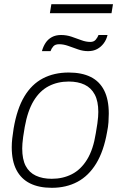

<svg xmlns="http://www.w3.org/2000/svg" viewBox="-20 -884 576 916"><path d="M227 12Q166 12 123.5 -9Q81 -30 58.5 -73Q36 -116 36 -182Q36 -202 38.5 -224Q41 -246 45 -271Q61 -365 96 -423.5Q131 -482 184.5 -510Q238 -538 308 -538Q370 -538 412.5 -517Q455 -496 477 -452.5Q499 -409 499 -342Q499 -323 497.5 -301Q496 -279 491 -255Q475 -163 439 -104Q403 -45 349.5 -16.5Q296 12 227 12ZM227 -31Q280 -31 323 -53Q366 -75 395.5 -123Q425 -171 437 -248Q442 -276 444.5 -294.5Q447 -313 448 -326Q449 -339 449 -350Q449 -401 432 -433Q415 -465 383.5 -480Q352 -495 308 -495Q255 -495 212.5 -473Q170 -451 141 -403.5Q112 -356 98 -278Q93 -250 90.5 -231Q88 -212 87 -199.5Q86 -187 86 -176Q86 -124 102.5 -92.5Q119 -61 151 -46Q183 -31 227 -31ZM180 -640Q186 -662 197.5 -679.5Q209 -697 227.5 -707Q246 -717 271 -717Q297 -717 321 -709Q345 -701 367.5 -692.5Q390 -684 411 -684Q428 -684 437 -695Q446 -706 450 -717H493Q488 -695 475 -677.5Q462 -660 443.5 -650Q425 -640 400 -640Q376 -640 352 -648.5Q328 -657 305.5 -665Q283 -673 262 -673Q243 -673 234 -662.5Q225 -652 221 -640ZM218 -821 225 -864H519L512 -821Z"/></svg>

Font: Archivo SemiBold Thin
Style: Italic
Weight: 250
Italic angle: -10°
Version: Version 2.001